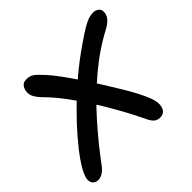

<svg xmlns="http://www.w3.org/2000/svg" viewBox="-136 -649 810 810"><g transform="rotate(-45 269.0 -244.0)"><path d="M25.8 13.8Q14.2 13.8 5.1 7.2Q-4 0.6 -5.9 -13Q-7.8 -26.6 1.6 -47.4Q10.6 -69.6 34.7 -104Q58.8 -138.4 94.8 -180.2Q130.8 -222 176.5 -267.2Q222.2 -312.4 274.9 -357Q327.6 -401.6 384.6 -440.4Q422.2 -466.8 445.4 -480.2Q468.6 -493.6 483 -497.8Q497.4 -502 509.4 -502Q524.8 -502 535.6 -492.3Q546.4 -482.6 543.2 -463.8Q540.4 -448.8 529.4 -436.9Q518.4 -425 498.2 -413.8Q417.2 -371.2 342.5 -308.3Q267.8 -245.4 202.1 -171.7Q136.4 -98 80.6 -22.4Q66.4 -3.2 52.6 5.3Q38.8 13.8 25.8 13.8ZM396 12Q380.8 12 369.6 3Q358.4 -6 346.8 -32.4Q324.8 -78.2 296.3 -129.3Q267.8 -180.4 236.3 -229.9Q204.8 -279.4 172.6 -322.1Q140.4 -364.8 111.2 -394.6Q90.8 -414.6 81 -432Q71.2 -449.4 74.8 -468.6Q76.6 -478.2 81 -485.9Q85.4 -493.6 92.6 -497.7Q99.8 -501.8 111.6 -501.8Q131.6 -501.8 145.5 -491.8Q159.4 -481.8 183.4 -454.8Q200.6 -436.4 223.6 -405Q246.6 -373.6 272.4 -335Q298.2 -296.4 323.3 -256.5Q348.4 -216.6 369.8 -180.8Q391.2 -145 404.4 -118.8Q425.6 -76.6 430.7 -55.5Q435.8 -34.4 432.8 -20.4Q430.2 -5.2 421.1 3.4Q412 12 396 12Z"/></g></svg>

Font: Shantell Sans Light
Style: Italic
Weight: 300
Italic angle: -11°
Designer: Stephen Nixon, Anya Danilova, Shantell Martin
Foundry: Arrow Type
Version: Version 1.008;[ac192a2d6]